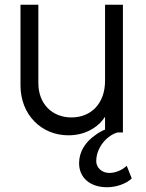

<svg xmlns="http://www.w3.org/2000/svg" viewBox="-20 -556 613 806"><path d="M267 12C307 12 342 2 373 -18C393 -31 409 -47 421 -66V-12C406 -6 392 2 379 12C339 40 312 80 312 129C312 189 357 230 429 230C468 230 509 216 533 193L512 140C492 159 464 170 439 170C406 170 384 146 384 121C384 59 434 10 474 0H496V-536H421V-217C421 -121 362 -63 280 -63C198 -63 141 -121 141 -207V-536H66V-198C66 -74 154 12 267 12Z"/></svg>

Font: Plus Jakarta Sans
Style: Regular
Weight: 400
Designer: Gumpita Rahayu
Foundry: Tokotype
Version: Version 2.071;gftools[0.9.30]